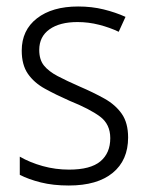

<svg xmlns="http://www.w3.org/2000/svg" viewBox="-20 -562 456 592"><path d="M375 -138Q375 -68 327.5 -29Q280 10 192 10Q144 10 106 0.5Q68 -9 41 -23V-79Q72 -61 111.5 -50Q151 -39 193 -39Q259 -39 289.5 -64.5Q320 -90 320 -136Q320 -179 288.5 -202.5Q257 -226 195 -251Q152 -270 118.5 -288.5Q85 -307 66 -334.5Q47 -362 47 -406Q47 -469 94 -505.5Q141 -542 221 -542Q263 -542 299.5 -533Q336 -524 367 -510L346 -464Q319 -477 286 -485.5Q253 -494 219 -494Q164 -494 132.5 -471.5Q101 -449 101 -408Q101 -378 115.5 -360Q130 -342 157.5 -327.5Q185 -313 226 -295Q268 -277 302 -258Q336 -239 355.5 -211Q375 -183 375 -138Z"/></svg>

Font: Noto Sans Gurmukhi SemiCondensed Light
Style: Regular
Weight: 300
Width: 4
Designer: Jelle Bosma - Monotype Design Team
Foundry: Monotype Imaging Inc.
Version: Version 2.004; ttfautohint (v1.8.4.7-5d5b)